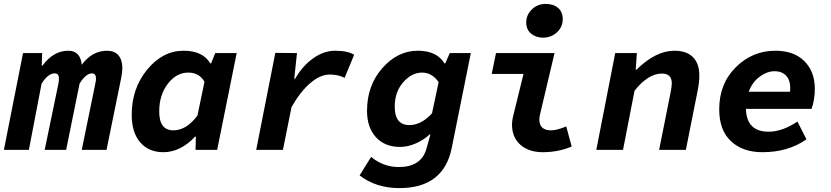

<svg xmlns="http://www.w3.org/2000/svg" viewBox="-40 -768 4260 984"><path d="M-20 0 78 -496H176L174 -432H178Q234 -508 310 -508Q372 -508 379 -436Q432 -508 509 -508Q546 -508 566.5 -485Q587 -462 587 -419Q587 -398 581 -368L506 0H379L449 -342Q452 -354 452 -366Q452 -392 431 -392Q401 -392 368 -340L299 0H189L260 -342Q262 -354 262 -366Q262 -392 240 -392Q206 -392 173 -339L108 0Z M797 12Q722 12 678.5 -38.5Q635 -89 635 -180Q635 -315 714.5 -411.5Q794 -508 901 -508Q999 -508 1038 -443H1042L1063 -496H1173L1073 0H962L964 -68H960Q885 12 797 12ZM848 -100Q916 -100 972 -176L1008 -349Q981 -396 925 -396Q864 -396 820 -338.5Q776 -281 776 -197Q776 -100 848 -100Z M1273 0 1371 -497 1482 -496 1468 -364H1472Q1511 -431 1565.5 -469.5Q1620 -508 1677 -508Q1743 -508 1775 -487L1726 -369Q1693 -386 1650 -386Q1601 -386 1549.5 -341.5Q1498 -297 1454 -219L1410 0Z M2007 196Q1887 196 1803 131L1862 36Q1924 88 2004 88Q2118 88 2145 -4L2166 -79H2162Q2132 -51 2091 -33Q2050 -15 2010 -15Q1932 -15 1886.5 -65Q1841 -115 1841 -200Q1841 -330 1919.5 -419Q1998 -508 2101 -508Q2199 -508 2238 -443H2242L2265 -496H2373L2275 -9Q2233 196 2007 196ZM2058 -127Q2119 -127 2174 -187L2208 -347Q2174 -396 2123 -396Q2070 -396 2026.5 -346.5Q1983 -297 1983 -221Q1983 -127 2058 -127Z M2742 12Q2670 12 2627 -26Q2584 -64 2584 -130Q2584 -153 2594 -190L2643 -389H2480L2502 -496H2802L2728 -183Q2724 -165 2724 -157Q2724 -100 2784 -100Q2814 -100 2862 -120L2890 -17Q2821 12 2742 12ZM2743 -575Q2707 -575 2682 -595.5Q2657 -616 2657 -653Q2657 -692 2686 -720Q2715 -748 2757 -748Q2796 -748 2820 -727.5Q2844 -707 2844 -670Q2844 -630 2814.5 -602.5Q2785 -575 2743 -575Z M3016 0 3113 -496H3224L3218 -411H3222Q3321 -508 3416 -508Q3478 -508 3511 -475.5Q3544 -443 3544 -381Q3544 -346 3536 -306L3475 0H3338L3396 -290Q3403 -325 3403 -341Q3403 -391 3352 -391Q3282 -391 3212 -303L3153 0Z M3867 12Q3767 12 3706.5 -44Q3646 -100 3646 -208Q3646 -339 3731 -423.5Q3816 -508 3934 -508Q4029 -508 4082.5 -454.5Q4136 -401 4136 -313Q4136 -255 4119 -210H3783Q3786 -93 3899 -93Q3969 -93 4047 -145L4093 -54Q4000 12 3867 12ZM3930 -403Q3892 -403 3854 -375.5Q3816 -348 3797 -298H4009Q4010 -304 4010 -316Q4010 -358 3988.5 -380.5Q3967 -403 3930 -403Z"/></svg>

Font: TypoPRO Source Code Pro
Style: Bold Italic
Weight: 700
Italic angle: -11°
Monospace: yes
Designer: Paul D. Hunt, Teo Tuominen
Foundry: Adobe Systems Incorporated
Version: Version 1.030;PS 1.0;hotconv 1.0.84;makeotf.lib2.5.63406